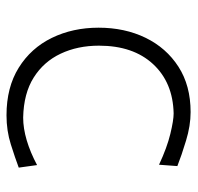

<svg xmlns="http://www.w3.org/2000/svg" viewBox="-28 -532 569 552"><g transform="rotate(90 256.0 -255.5)"><path d="M311 9.8Q355.5 9.8 394.8 -2.7Q434.1 -15.1 461.4 -25.4L454.1 -78.1Q417.5 -58.6 382.8 -48.3Q348.1 -38.1 317.4 -38.1Q248 -39.6 202.4 -68.4Q156.7 -97.2 133.8 -146Q110.8 -194.8 110.8 -255.9Q110.8 -354.5 163.8 -411.6Q216.8 -468.8 305.7 -470.7Q325.2 -470.7 364.5 -461.2Q403.8 -451.7 453.1 -428.7L457 -481.4Q427.2 -493.2 384 -506.3Q340.8 -519.5 301.8 -519.5Q225.6 -519.5 171.4 -484.6Q117.2 -449.7 88.1 -389.9Q59.1 -330.1 59.1 -254.9Q59.1 -180.7 88.4 -120.6Q117.7 -60.5 174.1 -25.4Q230.5 9.8 311 9.8Z"/></g></svg>

Font: Pinar FD VF
Style: Regular
Weight: 300
Designer: Amin Abedi
Version: Version 2.000